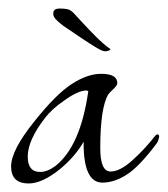

<svg xmlns="http://www.w3.org/2000/svg" viewBox="-20 -424 393 450"><path d="M47 6Q6 6 6 -34Q6 -72 61 -140Q111 -203 148 -227Q185 -251 217 -251Q255 -251 255 -229Q255 -224 245 -214.5Q235 -205 234 -203Q215 -172 215 -77Q215 -22 239 -22Q261 -22 290 -48Q319 -74 344 -106Q347 -109 349 -109Q353 -109 353 -104Q353 -102 351.5 -97Q350 -92 348 -89Q307 -34 277.5 -15Q248 4 220 4Q175 4 176 -92Q157 -58 121 -28Q79 6 47 6ZM74 -21Q91 -21 110 -35Q169 -82 187 -211Q184 -211 183 -212Q163 -212 130 -188Q102 -169 85 -147Q45 -95 45 -57Q45 -21 74 -21ZM221 -305Q218 -305 204 -313.5Q190 -322 173.5 -333Q157 -344 144 -353Q131 -362 129 -363Q111 -377 107.5 -383Q104 -389 105 -393Q105 -404 120 -404Q131 -404 138 -402.5Q145 -401 152 -394Q155 -391 170.5 -374Q186 -357 204.5 -338.5Q223 -320 236 -311L239 -309Q238 -306 232 -304.5Q226 -303 221 -305Z"/></svg>

Font: Lavishly Yours
Style: Regular
Weight: 400
Designer: Robert E. Leuschke
Foundry: Robert E. Leuschke
Version: Version 1.010; ttfautohint (v1.8.3)